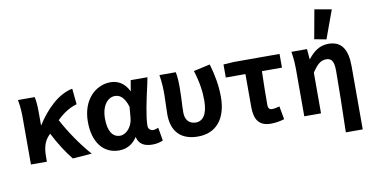

<svg xmlns="http://www.w3.org/2000/svg" viewBox="-85 -1018 2800 1434"><g transform="rotate(-10 1314.5 -301.0)"><path d="M63 -491C74 -437 75 -382 75 -345V0H196V-34C196 -99 207 -145 237 -181C244 -188 250 -196 256 -202C298 -120 347 -44 389 7L391 10L536 -1C464 -82 384 -199 337 -290C388 -340 438 -370 489 -384L477 -504C368 -483 273 -387 200 -273V-369C200 -413 198 -458 190 -491Z M743 11C800 11 848 -15 881 -67C893 -12 933 11 995 11C1029 11 1057 4 1076 -6L1059 -105C1044 -100 1030 -95 1021 -95C1000 -95 982 -108 982 -134C982 -202 1009 -327 1034 -436L1045 -491H918L904 -408C872 -476 820 -502 766 -502C652 -502 549 -406 549 -240C549 -81 626 11 743 11ZM781 -395C819 -395 853 -370 875 -297L868 -214C863 -149 817 -96 769 -96C713 -96 679 -145 679 -241C679 -345 730 -395 781 -395Z M1147 -345C1147 -320 1146 -294 1145 -269C1144 -244 1143 -218 1143 -192C1143 -65 1208 11 1342 11C1478 11 1560 -84 1560 -252C1560 -334 1545 -419 1520 -504L1395 -476C1424 -383 1433 -313 1433 -247C1433 -142 1397 -95 1343 -95C1300 -95 1263 -122 1263 -184C1263 -217 1265 -254 1267 -289C1268 -319 1269 -348 1269 -369C1269 -412 1268 -452 1260 -491H1136C1146 -432 1147 -382 1147 -345Z M1621 -387H1770V-138C1770 -45 1801 11 1894 11C1931 11 1967 4 1996 -5L1978 -105C1955 -99 1937 -95 1921 -95C1902 -95 1891 -105 1891 -132C1891 -204 1892 -296 1895 -387H2047V-491H1699L1621 -486Z M2137 -491C2147 -432 2148 -382 2148 -345V0H2275V-309C2315 -369 2343 -391 2382 -391C2425 -391 2441 -364 2441 -291C2441 -169 2437 12 2433 164V172H2561V-306C2561 -431 2521 -502 2419 -502C2353 -502 2306 -468 2262 -411L2255 -491ZM2411 -537 2489 -751 2361 -774 2321 -554Z"/></g></svg>

Font: Source Sans Pro SemBd
Style: Regular
Weight: 700
Designer: Paul D. Hunt
Foundry: Adobe Systems Incorporated
Version: Version 2.020;PS 2.0;hotconv 1.0.86;makeotf.lib2.5.63406